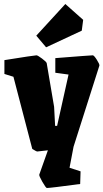

<svg xmlns="http://www.w3.org/2000/svg" viewBox="-20 -752 516 958"><path d="M176 119 219 -2 165 4Q162 4 141 -9L47 -369L2 -383V-452Q152 -476 162 -476Q168 -476 189.5 -460Q211 -444 213 -437L250 -219L255 -124H265L322 -380L256 -389V-462Q433 -476 443 -476Q449 -476 463 -454Q477 -432 476 -425L347 -20L327 85L382 103L380 166Q231 186 214 186Q209 186 191.5 155.5Q174 125 176 119ZM161 -574 306 -732 395 -653 388 -599 210 -516Z"/></svg>

Font: Grenze Black
Style: Regular
Weight: 900
Designer: Renata Polastri
Foundry: Omnibus-Type
Version: Version 1.002; ttfautohint (v1.8)